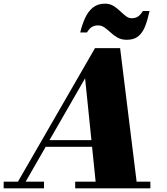

<svg xmlns="http://www.w3.org/2000/svg" viewBox="-70 -1027 910 1047"><path d="M464.5 -888.5Q447.5 -888.5 433.2 -881.2Q419 -874 404 -850H367.5Q377.5 -892.5 393.8 -928.2Q410 -964 436.2 -985.5Q462.5 -1007 502 -1007Q528.5 -1007 548.2 -995Q568 -983 584.2 -967.2Q600.5 -951.5 616 -939.5Q631.5 -927.5 648.5 -927.5Q666 -927.5 680 -935.2Q694 -943 709 -967H745.5Q735.5 -920 721.8 -884.5Q708 -849 684.5 -829.5Q661 -810 621.5 -810Q592.5 -810 571.5 -821.8Q550.5 -833.5 533.8 -849.2Q517 -865 500.5 -876.8Q484 -888.5 464.5 -888.5ZM-50 -36.5H28L448 -764.5H585L675 -36.5H750V0H340V-36.5H451.5L432 -226.5H179.5V-227L70 -36.5H170V0H-50ZM394 -600 200 -263H428.5Z"/></svg>

Font: Bodoni* 06pt Fatface
Style: Italic
Weight: 900
Italic angle: -13°
Version: Version 2.3